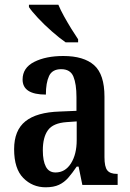

<svg xmlns="http://www.w3.org/2000/svg" viewBox="-20 -786 551 816"><path d="M174 10Q118 10 79 -29.5Q40 -69 40 -152Q40 -232 88 -270.5Q136 -309 234 -312L305 -315V-373Q305 -429 292 -460.5Q279 -492 240 -492Q202 -492 188.5 -463Q175 -434 175 -384Q76 -384 76 -448Q76 -498 125.5 -523Q175 -548 249 -548Q336 -548 380 -509Q424 -470 424 -375V-118Q424 -77 436 -62Q448 -47 477 -47H480V0H330L314 -78H306Q287 -50 270 -30.5Q253 -11 230.5 -0.5Q208 10 174 10ZM216 -53Q257 -53 281.5 -91.5Q306 -130 306 -191V-270L263 -267Q206 -263 184 -233Q162 -203 162 -147Q162 -102 175 -77.5Q188 -53 216 -53ZM259 -606Q233 -624 200.5 -652.5Q168 -681 141 -710Q114 -739 103 -756V-766H228Q237 -744 252 -717Q267 -690 283 -664Q299 -638 312 -619V-606Z"/></svg>

Font: Noto Serif Myanmar Cond SemBd
Style: Regular
Weight: 600
Width: 3
Designer: Ben Mitchell and the Monotype Design Team
Foundry: Monotype Imaging Inc.
Version: Version 2.106; ttfautohint (v1.8.4.7-5d5b)